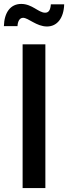

<svg xmlns="http://www.w3.org/2000/svg" viewBox="-50 -952 345 972"><path d="M179.7 -727.5H64.5V0H179.7ZM188 -817.9C239.3 -817.9 272.9 -860.4 274.9 -930.2H207.5C205.1 -900.9 196.8 -887.7 178.2 -887.7C145 -887.7 112.8 -932.1 57.6 -932.1C2.4 -932.1 -28.3 -888.2 -30.3 -819.8H38.6C39.6 -842.3 48.3 -861.8 66.9 -861.8C93.8 -861.8 134.3 -817.9 188 -817.9Z"/></svg>

Font: Raveo Display Display Medium
Style: Regular
Weight: 500
Designer: Jakub Foglar, Rasmus Andersson (Inter)
Foundry: Jakubfoglar.com
Version: Version 1.100;Glyphs 3.2.3 (3260)